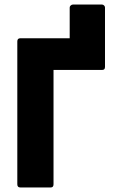

<svg xmlns="http://www.w3.org/2000/svg" viewBox="-20 -823 499 843"><path d="M69 0Q56 0 56 -14V-641Q56 -655 69 -655H286V-790Q286 -795 290.5 -799Q295 -803 300 -803H428Q433 -803 437 -799Q441 -795 441 -790V-529Q441 -516 429 -516H215V-14Q215 0 203 0Z"/></svg>

Font: Sofia Sans Semi Condensed Black
Style: Regular
Weight: 900
Designer: Botio Nikoltchev, Ani Petrova
Foundry: lettersoup
Version: Version 4.100; ttfautohint (v1.8.4.7-5d5b)